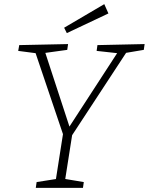

<svg xmlns="http://www.w3.org/2000/svg" viewBox="-20 -908 719 928"><path d="M153 0 157 -28 259 -44 249 -34 286 -270 289 -246 149 -660 160 -650 68 -662 73 -690 309 -695 305 -667 189 -651 196 -662 319 -286H309L552 -660L556 -650L447 -662L451 -690L679 -695L675 -667L580 -651L595 -661L323 -246L331 -270L294 -34L289 -44L385 -28L381 0ZM303 -748 290 -774 484 -888 504 -843Z"/></svg>

Font: Bitter Thin Light
Style: Italic
Weight: 300
Italic angle: -9°
Version: Version 2.002